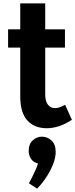

<svg xmlns="http://www.w3.org/2000/svg" viewBox="-20 -743 446 1138"><path d="M200 375 151 343Q158 332 169.5 309Q181 286 191.5 262.5Q202 239 205 226Q177 219 163.5 198Q150 177 150 153Q150 110 174.5 88.5Q199 67 228 67Q260 67 285 89.5Q310 112 310 158Q310 189 296 226.5Q282 264 257.5 302.5Q233 341 200 375ZM258 17Q183 17 141.5 -29.5Q100 -76 100 -172V-723H248V-184Q248 -143 264 -122.5Q280 -102 306 -102Q319 -102 334.5 -107.5Q350 -113 366 -122L406 -33Q367 -7 329.5 5Q292 17 258 17ZM28 -461V-569H365V-461Z"/></svg>

Font: Yaldevi
Style: Bold
Weight: 700
Designer: Sol Matas, Rajitha Manaperi, Kosala Senevirathne
Foundry: Mooniak
Version: Version 1.100